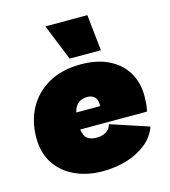

<svg xmlns="http://www.w3.org/2000/svg" viewBox="-110 -816 810 914"><g transform="rotate(-15 295.0 -359.5)"><path d="M284 9Q210 9 149.5 -18.5Q89 -46 54 -98.5Q19 -151 19 -227Q19 -308 54 -372Q89 -436 155 -473Q221 -510 313 -510Q394 -510 451 -481.5Q508 -453 538 -403Q568 -353 568 -287Q568 -270 566.5 -249Q565 -228 560 -211H231Q236 -177 253 -165Q270 -153 297 -153Q324 -153 343.5 -164.5Q363 -176 370 -200L558 -138Q542 -92 502 -59Q462 -26 406 -8.5Q350 9 284 9ZM304 -352Q278 -352 260 -339Q242 -326 234 -294H352Q352 -298 352 -303Q352 -326 339 -339Q326 -352 304 -352ZM405 -728 424 -550H270L198 -728Z"/></g></svg>

Font: Prodigy Sans Black
Style: Italic
Weight: 900
Italic angle: -13°
Designer: Wei Huang
Foundry: Wei Huang
Version: Version 1.003; ttfautohint (v1.8.3)